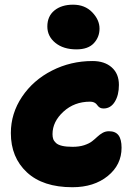

<svg xmlns="http://www.w3.org/2000/svg" viewBox="-20 -742 579 812"><path d="M303.2 -533.2Q248 -533.2 214.1 -560.8Q180.2 -588.4 180.2 -629.9Q180.2 -673.3 210.2 -697.8Q240.2 -722.2 289.1 -722.2Q338.9 -722.2 369.9 -690.2Q400.9 -658.2 400.9 -621.1Q400.9 -585 376.7 -559.1Q352.5 -533.2 303.2 -533.2ZM286.1 49.8Q161.6 49.8 93.8 -13.2Q25.9 -76.2 25.9 -179.2Q25.9 -262.2 73.2 -332.8Q120.6 -403.3 200 -443.6Q279.3 -483.9 371.1 -483.9Q422.4 -483.9 452.6 -457Q482.9 -430.2 482.9 -382.8Q482.9 -339.4 465.3 -311.3Q447.8 -283.2 418 -283.2Q409.7 -283.2 403.8 -286.1Q397.9 -289.1 394.5 -293.5Q391.1 -297.9 387.5 -302Q383.8 -306.2 377.2 -309.1Q370.6 -312 360.8 -312Q294.4 -312 248.3 -269.8Q202.1 -227.5 202.1 -174.8Q202.1 -162.6 205.1 -154.1Q208 -145.5 216.6 -137.5Q225.1 -129.4 242.7 -125.2Q260.3 -121.1 287.1 -121.1Q314.9 -121.1 335.9 -127.9Q356.9 -134.8 369.1 -144.3Q381.3 -153.8 391.6 -163.6Q401.9 -173.3 414.1 -180.2Q426.3 -187 440.9 -187Q468.3 -187 481.2 -169.9Q494.1 -152.8 494.1 -117.2Q494.1 -44.9 435.8 2.4Q377.4 49.8 286.1 49.8Z"/></svg>

Font: Shantell Sans Bouncy
Style: Regular
Weight: 800
Designer: Stephen Nixon, Anya Danilova, Shantell Martin
Foundry: Arrow Type
Version: Version 1.006;[9816181b4]